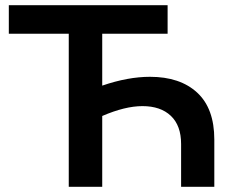

<svg xmlns="http://www.w3.org/2000/svg" viewBox="-20 -720 889 740"><path d="M806 -182V0H678V-165Q678 -236 638.5 -273.5Q599 -311 529 -311Q462 -311 374 -273V0H245V-590H14V-700H626V-590H374V-390Q473 -424 558 -424Q674 -424 740 -363Q806 -302 806 -182Z"/></svg>

Font: APTA Sans SemiBold
Style: Bold
Weight: 600
Version: Version 7.200